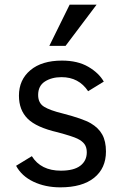

<svg xmlns="http://www.w3.org/2000/svg" viewBox="-20 -786 524 821"><path d="M433.1 -138.2Q433.1 -66.4 382.3 -25.6Q331.5 15.1 237.8 15.1Q173.8 15.1 123 -9Q72.3 -33.2 48.8 -77.1L116.2 -118.2Q154.8 -56.2 240.2 -56.2Q295.9 -56.2 323.5 -77.4Q351.1 -98.6 351.1 -134.8Q351.1 -156.2 341.3 -169.7Q331.5 -183.1 311 -193.1Q290.5 -203.1 227.1 -220.2Q135.7 -241.2 98.4 -278.3Q61 -315.4 61 -377Q61 -444.8 109.9 -485.8Q158.7 -526.9 245.1 -526.9Q312 -526.9 357.4 -500.5Q402.8 -474.1 423.8 -437L356.9 -396Q316.9 -456.1 243.2 -456.1Q201.2 -456.1 172.1 -437.5Q143.1 -418.9 143.1 -379.9Q143.1 -345.2 168.5 -329.6Q193.8 -314 248 -300.8Q335 -278.3 368.2 -258.8Q401.4 -239.3 417.2 -210.7Q433.1 -182.1 433.1 -138.2ZM260.3 -589.8H190.9L277.8 -766.1H393.1Z"/></svg>

Font: Lorenzo Sans
Style: Regular
Weight: 400
Foundry: Intel Corporation
Version: Version 1.00; ttfautohint (v1.5)